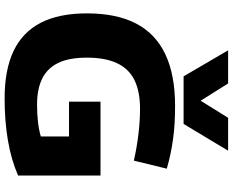

<svg xmlns="http://www.w3.org/2000/svg" viewBox="-106 -868 984 811"><g transform="rotate(90 385.5 -462.0)"><path d="M36 -338Q36 -463 79 -545.5Q122 -628 209 -669Q296 -710 426 -710Q466 -710 500.5 -708Q535 -706 567 -701.5Q599 -697 630 -690.5Q661 -684 692 -675L658 -536Q600 -549 544 -555.5Q488 -562 439 -562Q366 -562 318 -538.5Q270 -515 246.5 -465Q223 -415 223 -338Q223 -262 245.5 -216Q268 -170 312 -148.5Q356 -127 421 -127Q461 -127 495.5 -131Q530 -135 556 -143V-262H409V-395H721V-47Q655 -18 573 -4Q491 10 395 10Q274 10 194.5 -28Q115 -66 75.5 -143Q36 -220 36 -338ZM616 -934 503 -746H302L192 -934H332L405 -818L477 -934Z"/></g></svg>

Font: Georama SemiExpanded
Style: Bold
Weight: 700
Width: 6
Designer: Jean-Baptiste Levee
Foundry: Production Type
Version: Version 1.001